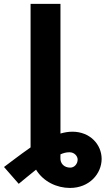

<svg xmlns="http://www.w3.org/2000/svg" viewBox="-103 -747 544 972"><path d="M51.8 -0.7C23.8 18.8 -4.3 39.4 -30.2 58.9L-82.7 98.4L-8.2 183.6L30.5 151.6C46.5 138.5 62.9 125.7 79.5 111.9C116.5 172.9 185 204.5 251.1 204.5C349.8 204.5 411.2 132.5 411.6 57.5C411.2 -17.4 351.2 -80.3 263.5 -80.3C244.3 -80.3 223.7 -77.1 203.1 -71V-727.3H51.8ZM202.8 52.6 203.1 34.4C217 28.1 231.5 23.8 248.6 23.8C274.1 23.8 290.1 43.7 290.1 60.7C290.1 82.4 273.8 101.6 252.8 101.6C221.9 101.6 201.7 81.3 202.8 52.6Z"/></svg>

Font: Margiela Sans
Style: Bold
Weight: 700
Designer: Stefan Endress, Andreas Faust
Version: Version 1.100;FEAKit 1.0